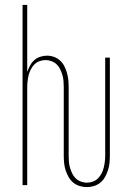

<svg xmlns="http://www.w3.org/2000/svg" viewBox="-20 -755 540 783"><path d="M334 8Q319 8 304.5 3.5Q290 -1 278.5 -10.5Q267 -20 259.5 -33.5Q252 -47 247.5 -61Q243 -75 241.5 -90Q240 -105 240 -120V-400Q240 -412 239 -424.5Q238 -437 234.5 -449Q231 -461 225.5 -472.5Q220 -484 211 -492.5Q202 -501 190 -505.5Q178 -510 166 -510Q153 -510 141 -505.5Q129 -501 120.5 -492.5Q112 -484 106 -472.5Q100 -461 97 -449Q94 -437 92.5 -424.5Q91 -412 91 -400V0H72V-735H91V-462Q96 -475 102.5 -487.5Q109 -500 119.5 -509.5Q130 -519 144 -523.5Q158 -528 172 -528Q186 -528 200 -523Q214 -518 225 -508Q236 -498 242.5 -485Q249 -472 253 -458Q257 -444 258.5 -429.5Q260 -415 260 -400V-120Q260 -108 261 -95.5Q262 -83 265.5 -71Q269 -59 274.5 -47.5Q280 -36 289 -27.5Q298 -19 310 -14.5Q322 -10 334 -10Q347 -10 359 -14.5Q371 -19 379.5 -27.5Q388 -36 394 -47.5Q400 -59 403 -71Q406 -83 407.5 -95.5Q409 -108 409 -120V-520H428V-120Q428 -105 426.5 -90Q425 -75 420.5 -61Q416 -47 408.5 -33.5Q401 -20 389.5 -10.5Q378 -1 363.5 3.5Q349 8 334 8Z"/></svg>

Font: Iosevka SS04 Thin
Style: Regular
Weight: 100
Monospace: yes
Designer: Belleve Invis
Foundry: Belleve Invis
Version: Version 19.0.0; ttfautohint (v1.8.4)